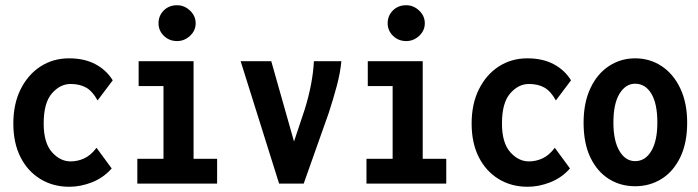

<svg xmlns="http://www.w3.org/2000/svg" viewBox="-20 -702 2668 734"><path d="M245 12Q183 12 134.5 -17.5Q86 -47 58.5 -101Q31 -155 31 -230Q31 -305 59 -361Q87 -417 135 -448Q183 -479 244 -479Q302 -479 344 -457Q386 -435 411 -395L353 -318Q334 -353 309.5 -367Q285 -381 250 -381Q210 -381 178.5 -345Q147 -309 147 -230Q147 -156 178.5 -120.5Q210 -85 250 -85Q277 -85 302 -96.5Q327 -108 349 -137L407 -58Q375 -22 331.5 -5Q288 12 245 12Z M505 0V-95H605V-373H510V-468H720V-95H810V0ZM657 -545Q627 -545 606.5 -565Q586 -585 586 -613Q586 -642 606 -662Q626 -682 657 -682Q685 -682 706.5 -661.5Q728 -641 728 -613Q728 -585 706.5 -565Q685 -545 657 -545Z M1047 0 900 -468H1017L1104 -161L1145 -284Q1160 -332 1169 -379Q1178 -426 1180 -468H1285Q1281 -424 1267.5 -373.5Q1254 -323 1237 -271L1141 0Z M1381 0V-95H1481V-373H1386V-468H1596V-95H1686V0ZM1533 -545Q1503 -545 1482.5 -565Q1462 -585 1462 -613Q1462 -642 1482 -662Q1502 -682 1533 -682Q1561 -682 1582.5 -661.5Q1604 -641 1604 -613Q1604 -585 1582.5 -565Q1561 -545 1533 -545Z M1997 12Q1935 12 1886.5 -17.5Q1838 -47 1810.5 -101Q1783 -155 1783 -230Q1783 -305 1811 -361Q1839 -417 1887 -448Q1935 -479 1996 -479Q2054 -479 2096 -457Q2138 -435 2163 -395L2105 -318Q2086 -353 2061.5 -367Q2037 -381 2002 -381Q1962 -381 1930.5 -345Q1899 -309 1899 -230Q1899 -156 1930.5 -120.5Q1962 -85 2002 -85Q2029 -85 2054 -96.5Q2079 -108 2101 -137L2159 -58Q2127 -22 2083.5 -5Q2040 12 1997 12Z M2408 10Q2352 10 2307.5 -18Q2263 -46 2237 -100Q2211 -154 2211 -233Q2211 -309 2237 -364.5Q2263 -420 2308 -449.5Q2353 -479 2408 -479Q2464 -479 2509 -449.5Q2554 -420 2580.5 -364.5Q2607 -309 2607 -233Q2607 -155 2580.5 -100.5Q2554 -46 2509 -18Q2464 10 2408 10ZM2408 -86Q2447 -86 2470 -125Q2493 -164 2493 -233Q2493 -306 2470 -344Q2447 -382 2408 -382Q2372 -382 2348.5 -344Q2325 -306 2325 -233Q2325 -164 2348 -125Q2371 -86 2408 -86Z"/></svg>

Font: Inconsolata SemiCondensed ExtraBold
Style: Regular
Weight: 800
Width: 4
Monospace: yes
Designer: Raph Levien, Cyreal, Brenton Simpson
Foundry: Raph Levien, Cyreal, Google
Version: Version 3.100; ttfautohint (v1.8.4.7-5d5b)